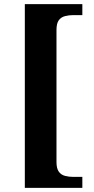

<svg xmlns="http://www.w3.org/2000/svg" viewBox="-20 -780 455 928"><path d="M100 128V-760H378V-707H335Q313 -707 294 -702Q275 -697 264 -682Q253 -667 253 -635V3Q253 34 264 49.5Q275 65 294 70Q313 75 335 75H378V128Z"/></svg>

Font: Noto Serif Hebrew
Style: Bold
Weight: 700
Version: Version 2.003